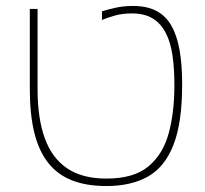

<svg xmlns="http://www.w3.org/2000/svg" viewBox="-20 -614 686 644"><path d="M337 10Q270 10 221.5 -9Q173 -28 141.5 -68Q110 -108 95 -169.5Q80 -231 80 -315V-584H106V-315Q106 -218 130 -151Q154 -84 205 -49.5Q256 -15 337 -15Q429 -15 478 -56Q527 -97 546 -167.5Q565 -238 565 -328Q565 -384 558.5 -428.5Q552 -473 535.5 -504.5Q519 -536 491.5 -552.5Q464 -569 422 -569Q391 -569 366 -562Q341 -555 322 -547V-576Q341 -582 367.5 -588Q394 -594 426 -594Q473 -594 504.5 -577.5Q536 -561 555 -527.5Q574 -494 582.5 -445Q591 -396 591 -331Q591 -203 562 -128.5Q533 -54 476.5 -22Q420 10 337 10Z"/></svg>

Font: Noto Sans Hebrew Thin
Style: Regular
Weight: 250
Designer: Monotype Design Team
Foundry: Monotype Imaging Inc.
Version: Version 2.003